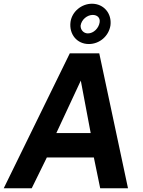

<svg xmlns="http://www.w3.org/2000/svg" viewBox="-32 -1009 765 1029"><path d="M560 -873C568 -937 524 -989 461 -989C405 -989 354 -947 346 -892C337 -825 381 -773 444 -773C501 -773 551 -815 560 -873ZM502 -889C497 -858 470 -830 439 -830C416 -830 399 -849 400 -872C405 -905 436 -929 465 -929C489 -929 506 -914 502 -889ZM-12 0H138L219 -165H471L505 0H654L500 -723H342ZM270 -296 401 -577 454 -296Z"/></svg>

Font: United Sans
Style: Bold Italic
Weight: 700
Italic angle: -8°
Designer: Pablo Impallari, Rodrigo Fuenzalida (Modified by Dan O. Williams)
Version: Version 1.000;PS 001.000;hotconv 1.0.88;makeotf.lib2.5.64775